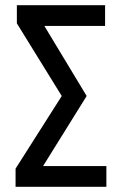

<svg xmlns="http://www.w3.org/2000/svg" viewBox="-20 -720 470 740"><path d="M40 0V-70L218 -350L45 -630V-700H385V-620H151L314 -350L146 -80H390V0Z"/></svg>

Font: Tektur SemiCondensed
Style: Regular
Weight: 400
Width: 4
Designer: Adam Jagosz
Foundry: Adam Jagosz
Version: Version 1.005;gftools[0.9.30]